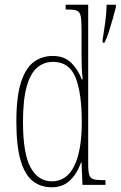

<svg xmlns="http://www.w3.org/2000/svg" viewBox="-20 -780 509 810"><path d="M198 10Q152 10 118.5 -16Q85 -42 67 -103Q49 -164 49 -267Q49 -372 68.5 -432.5Q88 -493 122.5 -518.5Q157 -544 202 -544Q250 -544 279 -516.5Q308 -489 325 -445H329Q326 -468 325 -493Q324 -518 324 -544V-656Q324 -696 320 -713.5Q316 -731 303 -735.5Q290 -740 262 -740H257V-760H352V-86Q352 -56 356.5 -42Q361 -28 374.5 -24Q388 -20 415 -20H425V0H328L324 -95H322Q305 -47 275 -18.5Q245 10 198 10ZM199 -15Q261 -15 293 -79.5Q325 -144 325 -265Q325 -388 298.5 -453.5Q272 -519 204 -519Q165 -519 136.5 -494.5Q108 -470 92.5 -414.5Q77 -359 77 -265Q77 -132 109 -73.5Q141 -15 199 -15ZM413 -613Q419 -650 424 -686Q429 -722 430 -760H469V-750Q464 -729 456 -701.5Q448 -674 439.5 -647Q431 -620 421 -600H413Z"/></svg>

Font: Noto Serif Thai ExtraCondensed Thin
Style: Regular
Weight: 100
Width: 2
Designer: Monotype Design Team
Foundry: Monotype Imaging Inc.
Version: Version 2.001; ttfautohint (v1.8.4.7-5d5b)